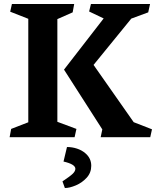

<svg xmlns="http://www.w3.org/2000/svg" viewBox="-20 -696 791 974"><path d="M123.5 -75.7V-600.6L31.7 -636.7L40.5 -675.8H356.4L348.6 -633.3L271 -599.1V-78.1L367.7 -42L358.4 0H28.8L36.6 -42ZM658.2 -76.2 751 -40 742.2 0H490.7L499 -39.6L304.7 -342.8L505.9 -602.5L432.1 -637.7L441.4 -675.8H741.2L731.9 -633.3L646 -601.6L454.6 -366.7ZM413.1 81.5Q442.9 106.9 442.9 145Q442.9 180.2 419.7 205.6Q396.5 231 364.7 244.4Q333 257.8 309.1 257.8L296.9 224.1Q335.9 198.2 349.1 185.3Q362.3 172.4 362.3 160.2Q362.3 137.2 302.2 123.5L319.8 49.8Q346.2 49.8 370.6 57.9Q395 65.9 413.1 81.5Z"/></svg>

Font: Vesper Libre
Style: Bold
Weight: 700
Designer: Robert Keller & Kimya Gandhi
Foundry: Mota Italic
Version: Version 1.058